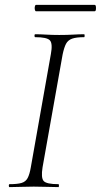

<svg xmlns="http://www.w3.org/2000/svg" viewBox="-20 -765 412 785"><path d="M19 0Q16 0 16 -6Q16 -12 19 -12Q51 -12 68 -17Q85 -22 93 -37Q101 -52 106 -81L188 -544Q196 -587 184 -600Q172 -613 124 -613Q121 -613 121 -619Q121 -625 124 -625Q144 -625 169 -623.5Q194 -622 222 -622Q254 -622 279.5 -623.5Q305 -625 324 -625Q326 -625 326 -619Q326 -613 324 -613Q292 -613 275 -607Q258 -601 250 -586Q242 -571 236 -542L154 -81Q147 -38 158.5 -25Q170 -12 219 -12Q221 -12 221 -6Q221 0 219 0Q199 0 174 -1Q149 -2 118 -2Q90 -2 64.5 -1Q39 0 19 0ZM127 -719Q124 -719 122.5 -725.5Q121 -732 122.5 -738.5Q124 -745 127 -745H367Q371 -745 372 -738.5Q373 -732 372 -725.5Q371 -719 367 -719Z"/></svg>

Font: Cormorant Light Light
Style: Italic
Weight: 300
Italic angle: -10°
Version: Version 4.000